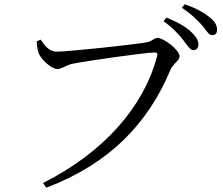

<svg xmlns="http://www.w3.org/2000/svg" viewBox="-20 -832 1040 896"><path d="M181 22 196 44C491 -68 670 -255 775 -505C789 -538 818 -548 818 -570C818 -598 745 -655 715 -655C698 -655 692 -640 666 -635C618 -625 300 -591 244 -591C208 -591 187 -622 170 -647L151 -639C153 -612 156 -596 161 -582C171 -557 218 -510 248 -510C268 -510 289 -528 316 -534C373 -546 657 -587 701 -587C711 -587 717 -585 713 -570C652 -336 468 -123 181 22ZM881 -598C896 -598 906 -607 906 -623C906 -643 896 -661 871 -684C846 -707 808 -730 756 -750L743 -733C787 -702 815 -671 835 -645C855 -620 867 -598 881 -598ZM970 -668C985 -668 993 -677 993 -693C993 -714 983 -733 955 -754C930 -774 893 -795 842 -812L829 -796C876 -764 899 -740 922 -715C944 -690 953 -668 970 -668Z"/></svg>

Font: Source Han Serif CN
Style: Regular
Weight: 400
Designer: Ryoko NISHIZUKA 西塚涼子 (kana & ideographs); Frank Grießhammer (Latin, Greek & Cyrillic); Wenlong ZHANG 张文龙 (bopomofo); San
Foundry: Adobe
Version: Version 2.003;hotconv 1.1.1;makeotfexe 2.6.0